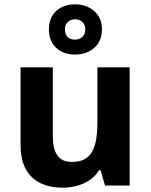

<svg xmlns="http://www.w3.org/2000/svg" viewBox="-20 -857 697 887"><path d="M579 -546V0H465L445 -70H437Q420 -42 393.5 -24.5Q367 -7 335 1.5Q303 10 269 10Q211 10 167 -11Q123 -32 99 -76Q75 -120 75 -190V-546H224V-227Q224 -169 245 -139Q266 -109 312 -109Q358 -109 383.5 -130Q409 -151 419.5 -191Q430 -231 430 -289V-546ZM327 -605Q273 -605 239.5 -636Q206 -667 206 -721Q206 -775 239.5 -806Q273 -837 327 -837Q379 -837 415 -806Q451 -775 451 -722Q451 -667 415.5 -636Q380 -605 327 -605ZM327 -674Q347 -674 360.5 -686.5Q374 -699 374 -721Q374 -743 360.5 -755.5Q347 -768 327 -768Q307 -768 293.5 -755.5Q280 -743 280 -721Q280 -699 292 -686.5Q304 -674 327 -674Z"/></svg>

Font: Noto Sans Armenian
Style: Bold
Weight: 700
Version: Version 2.007